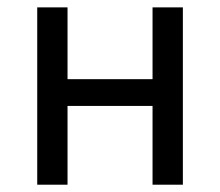

<svg xmlns="http://www.w3.org/2000/svg" viewBox="-20 -506 602 526"><path d="M82 0V-485.8H165V-289.1H397.9V-485.8H481V0H397.9V-215.8H165V0Z"/></svg>

Font: Source Sans Pro
Style: Regular
Weight: 400
Designer: Paul D. Hunt
Foundry: Adobe Systems Incorporated
Version: Version 3.006;hotconv 1.0.111;makeotfexe 2.5.65597